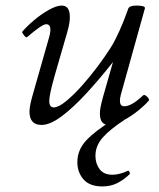

<svg xmlns="http://www.w3.org/2000/svg" viewBox="-20 -436 573 690"><path d="M129 13Q86 13 86 -35Q86 -53 95 -86L157 -304Q169 -349 146 -349Q131 -349 78 -303Q74 -299 66 -309.5Q58 -320 60 -322Q76 -341 102 -363Q128 -385 155.5 -400.5Q183 -416 202 -416Q231 -416 231 -375Q231 -364 229 -351.5Q227 -339 221 -318L177 -166Q157 -95 157 -74Q157 -50 173 -50Q190 -50 217 -72Q244 -94 274 -127.5Q304 -161 331.5 -198Q359 -235 378 -265Q393 -289 409 -324.5Q425 -360 441 -405Q445 -416 470 -416Q501 -416 501 -407L418 -109Q409 -80 411.5 -67Q414 -54 426 -54Q453 -54 494 -93Q499 -98 508.5 -88.5Q518 -79 515 -75Q502 -59 476 -38Q450 -17 421 -2Q392 13 371 13Q339 13 339 -28Q339 -37 341 -49Q343 -61 350 -87L386 -213Q337 -151 290 -100Q243 -49 201.5 -18Q160 13 129 13ZM348 234Q302 234 280 208.5Q258 183 258 147Q258 103 289.5 69Q321 35 386 -5H427Q375 29 349 58.5Q323 88 323 124Q323 152 338 172Q353 192 384 192Q396 192 410 188.5Q424 185 439 178Q442 176 445 181.5Q448 187 446 190Q425 210 401.5 222Q378 234 348 234Z"/></svg>

Font: Junicode SmExp
Style: Italic
Weight: 400
Width: 6
Italic angle: -11°
Designer: Peter S. Baker
Version: Version 2.205; ttfautohint (v1.8.4)